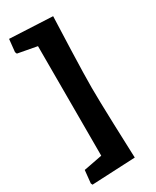

<svg xmlns="http://www.w3.org/2000/svg" viewBox="-200 -703 721 888"><g transform="rotate(-30 160.5 -258.5)"><path d="M10 121 17 53 116 34V-551L14 -570L10 -580L17 -647L246 -636Q244 -591 239.5 -457Q235 -323 235 -260Q235 -198 239.5 -62Q244 74 246 119L14 130Z"/></g></svg>

Font: Alegreya ExtraBold
Style: Regular
Weight: 800
Designer: Juan Pablo del Peral
Foundry: Huerta Tipografica
Version: Version 2.007; ttfautohint (v1.6)